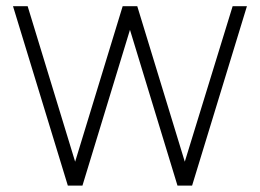

<svg xmlns="http://www.w3.org/2000/svg" viewBox="-20 -582 815 602"><path d="M709.4 -562.5 559.4 -75 410.4 -562.5H364.6L215.6 -75L66.7 -562.5H20.8L192.7 0H238.5L387.5 -488.5L536.5 0H582.3L754.2 -562.5Z"/></svg>

Font: Manrope3 Thin
Style: Regular
Weight: 100
Width: 4
Designer: Mikhail Sharanda
Foundry: Mikhail Sharanda
Version: Version 3.000;PS 003.000;hotconv 1.0.88;makeotf.lib2.5.64775